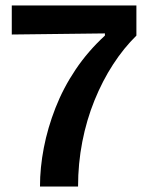

<svg xmlns="http://www.w3.org/2000/svg" viewBox="-20 -681 540 701"><path d="M126 0Q126 -69 140 -141.5Q154 -214 182.5 -287Q211 -360 256 -427Q301 -494 363 -551V-559L23 -555V-661H478V-551Q432 -506 393 -446Q354 -386 325 -314.5Q296 -243 280.5 -163.5Q265 -84 265 0Z"/></svg>

Font: Bricolage Grotesque 17pt SemiBold
Style: Regular
Weight: 600
Version: Version 1.001;gftools[0.9.33.dev8+g029e19f]